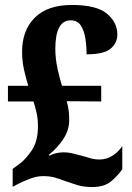

<svg xmlns="http://www.w3.org/2000/svg" viewBox="-20 -744 532 774"><path d="M352 10Q317 10 291.5 2Q266 -6 246 -13Q220 -23 200 -28.5Q180 -34 154 -34Q129 -34 103.5 -24.5Q78 -15 56 -4L31 9V-63L58 -83Q82 -100 107.5 -137Q133 -174 133 -235Q133 -263 128 -286.5Q123 -310 115 -335H12V-398H94Q86 -423 77.5 -460Q69 -497 69 -535Q69 -622 120.5 -673Q172 -724 270 -724Q369 -724 411 -689Q453 -654 453 -605Q453 -570 425.5 -547.5Q398 -525 329 -525Q329 -559 324 -590Q319 -621 305.5 -641.5Q292 -662 265 -662Q203 -662 203 -547Q203 -507 212.5 -464.5Q222 -422 230 -398H388V-335L249 -336Q255 -315 257 -297Q259 -279 259 -259Q259 -221 236.5 -185.5Q214 -150 177 -120L180 -116Q188 -122 204.5 -126Q221 -130 237 -130Q255 -130 272.5 -125.5Q290 -121 310 -116Q327 -111 344.5 -106Q362 -101 382 -101Q408 -101 432 -115.5Q456 -130 473 -155V-62Q456 -37 428.5 -13.5Q401 10 352 10Z"/></svg>

Font: Noto Serif Thai Condensed ExtraBold
Style: Regular
Weight: 800
Width: 3
Designer: Monotype Design Team
Foundry: Monotype Imaging Inc.
Version: Version 2.002; ttfautohint (v1.8.4.7-5d5b)